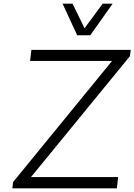

<svg xmlns="http://www.w3.org/2000/svg" viewBox="-20 -1020 728 1040"><path d="M469 -829H398L319 -1000H373L438 -867L536 -1000H590ZM148 -61H620L613 0H47L51 -34L587 -690H143L150 -750H688L684 -716Z"/></svg>

Font: Orkney Light
Style: LightItalic
Weight: 300
Designer: Samuel Oakes and Alfredo Marco Pradil
Foundry: Alfredo Marco Pradil
Version: 1.0; ttfautohint (v1.5)